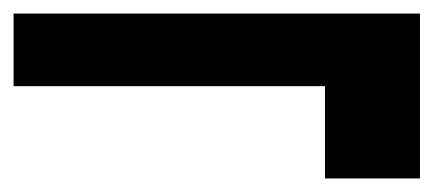

<svg xmlns="http://www.w3.org/2000/svg" viewBox="-28 -458 639 283"><path d="M451 -195V-331H-8V-438H591V-195Z"/></svg>

Font: DM Sans 10pt ExtraBold
Style: Regular
Weight: 800
Version: Version 4.004;gftools[0.9.30]